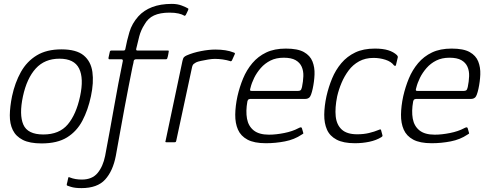

<svg xmlns="http://www.w3.org/2000/svg" viewBox="-20 -732 2511 988"><path d="M194 6Q133 6 97.5 -12Q62 -30 46 -62.5Q30 -95 30.5 -139Q31 -183 42 -237Q57 -307 87.5 -361.5Q118 -416 169 -447Q220 -478 296 -478Q373 -478 410.5 -447Q448 -416 455.5 -361.5Q463 -307 448 -237Q433 -166 404 -111Q375 -56 325 -25Q275 6 194 6ZM203 -40Q285 -40 328.5 -91.5Q372 -143 392 -236Q412 -329 387 -379.5Q362 -430 286 -430Q210 -430 164 -379.5Q118 -329 98 -236Q78 -142 100 -91Q122 -40 203 -40Z M399 236Q365 236 345 229.5Q325 223 326 223Q322 221 324 214Q325 210 326.5 204.5Q328 199 329 193Q330 187 331 184Q332 180 333.5 179.5Q335 179 339 181Q354 187 369.5 189.5Q385 192 401 192Q454 192 482 158.5Q510 125 521 70Q534 1 545.5 -62Q557 -125 567.5 -184.5Q578 -244 589 -302Q600 -360 612 -418Q613 -427 605 -427Q589 -427 573.5 -427Q558 -427 542 -427Q540 -427 539 -429Q538 -431 538 -433Q540 -441 541.5 -449.5Q543 -458 545 -465Q545 -468 547.5 -470Q550 -472 553 -472Q572 -472 586.5 -472Q601 -472 616 -472Q624 -472 625 -480Q633 -523 646 -567Q659 -611 692 -648Q720 -679 763 -695.5Q806 -712 864 -712Q893 -712 915 -703.5Q937 -695 945 -690Q950 -688 949.5 -685.5Q949 -683 948 -680Q946 -674 942.5 -668Q939 -662 936 -655Q934 -652 932 -651Q930 -650 927 -652Q918 -658 899 -662.5Q880 -667 852 -667Q804 -667 772.5 -652.5Q741 -638 723 -605Q705 -577 696.5 -544.5Q688 -512 681 -481Q679 -472 687 -472Q723 -472 763 -472Q803 -472 845 -472Q847 -472 848 -470.5Q849 -469 848 -465Q847 -460 845.5 -450.5Q844 -441 841 -433Q841 -431 839 -429Q837 -427 834 -427Q806 -427 781 -427Q756 -427 731 -427Q706 -427 678 -427Q676 -427 672.5 -425Q669 -423 668 -418Q668 -414 666.5 -408Q665 -402 663.5 -395.5Q662 -389 661 -384Q652 -340 642 -288Q632 -236 621 -178Q610 -120 599 -57.5Q588 5 576 70Q561 148 521 192Q481 236 399 236Z M1088 -477Q1145 -477 1182 -462Q1186 -461 1188 -459Q1190 -457 1188 -453L1174 -422Q1172 -418 1169 -417Q1166 -416 1163 -418Q1147 -423 1126.5 -426Q1106 -429 1086 -429Q1070 -429 1050 -425.5Q1030 -422 1013.5 -418.5Q997 -415 989 -411Q984 -408 977.5 -403.5Q971 -399 968 -385L887 -8Q886 -3 884 -1.5Q882 0 878 0H836Q833 0 831.5 -1.5Q830 -3 832 -7L919 -419Q922 -433 927 -438Q932 -443 941 -447Q973 -461 1014 -469Q1055 -477 1088 -477Z M1202 -237Q1213 -285 1231 -328.5Q1249 -372 1278.5 -407Q1308 -442 1350 -462Q1392 -482 1451 -482Q1512 -482 1544 -464Q1576 -446 1588 -415.5Q1600 -385 1598.5 -348.5Q1597 -312 1589 -275Q1581 -239 1572.5 -231Q1564 -223 1551 -223H1267Q1265 -223 1260 -221Q1255 -219 1253 -210Q1244 -160 1251 -121.5Q1258 -83 1285.5 -61Q1313 -39 1364 -39Q1400 -39 1442.5 -47.5Q1485 -56 1515 -72Q1520 -75 1526 -76.5Q1532 -78 1534 -71L1540 -50Q1542 -46 1540 -44Q1538 -42 1532 -39Q1495 -14 1446.5 -4.5Q1398 5 1348 5Q1288 5 1253.5 -13.5Q1219 -32 1204.5 -65Q1190 -98 1190.5 -142Q1191 -186 1202 -237ZM1534 -284Q1540 -313 1541 -340Q1542 -367 1532.5 -388.5Q1523 -410 1501 -422.5Q1479 -435 1440 -435Q1401 -435 1372 -420.5Q1343 -406 1322 -382Q1301 -358 1288 -331.5Q1275 -305 1269 -280Q1266 -271 1267 -267.5Q1268 -264 1276 -264Q1335 -264 1393.5 -264Q1452 -264 1512 -264Q1522 -264 1526.5 -267.5Q1531 -271 1534 -284Z M1806 5Q1747 5 1712 -13.5Q1677 -32 1662.5 -65Q1648 -98 1648.5 -142Q1649 -186 1660 -237Q1671 -285 1689 -328.5Q1707 -372 1736.5 -407Q1766 -442 1808 -462Q1850 -482 1909 -482Q1950 -482 1977.5 -473.5Q2005 -465 2023 -448Q2026 -443 2027 -441Q2028 -439 2026 -433L2018 -399Q2017 -393 2013.5 -393Q2010 -393 2007 -396Q1993 -415 1963.5 -424.5Q1934 -434 1902 -434Q1860 -434 1828 -416.5Q1796 -399 1774 -369.5Q1752 -340 1737.5 -305.5Q1723 -271 1715 -236Q1703 -177 1707.5 -133.5Q1712 -90 1738.5 -65.5Q1765 -41 1818 -41Q1851 -41 1878.5 -47.5Q1906 -54 1930 -64Q1940 -69 1941 -62L1948 -36Q1949 -32 1947 -30Q1945 -28 1942 -26Q1916 -10 1880.5 -2.5Q1845 5 1806 5Z M2055 -237Q2066 -285 2084 -328.5Q2102 -372 2131.5 -407Q2161 -442 2203 -462Q2245 -482 2304 -482Q2365 -482 2397 -464Q2429 -446 2441 -415.5Q2453 -385 2451.5 -348.5Q2450 -312 2442 -275Q2434 -239 2425.5 -231Q2417 -223 2404 -223H2120Q2118 -223 2113 -221Q2108 -219 2106 -210Q2097 -160 2104 -121.5Q2111 -83 2138.5 -61Q2166 -39 2217 -39Q2253 -39 2295.5 -47.5Q2338 -56 2368 -72Q2373 -75 2379 -76.5Q2385 -78 2387 -71L2393 -50Q2395 -46 2393 -44Q2391 -42 2385 -39Q2348 -14 2299.5 -4.5Q2251 5 2201 5Q2141 5 2106.5 -13.5Q2072 -32 2057.5 -65Q2043 -98 2043.5 -142Q2044 -186 2055 -237ZM2387 -284Q2393 -313 2394 -340Q2395 -367 2385.5 -388.5Q2376 -410 2354 -422.5Q2332 -435 2293 -435Q2254 -435 2225 -420.5Q2196 -406 2175 -382Q2154 -358 2141 -331.5Q2128 -305 2122 -280Q2119 -271 2120 -267.5Q2121 -264 2129 -264Q2188 -264 2246.5 -264Q2305 -264 2365 -264Q2375 -264 2379.5 -267.5Q2384 -271 2387 -284Z"/></svg>

Font: Glory Light
Style: Italic
Weight: 300
Italic angle: -12°
Version: Version 1.011